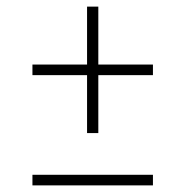

<svg xmlns="http://www.w3.org/2000/svg" viewBox="-20 -560 560 580"><path d="M243 -158V-333H78V-365H243V-540H277V-365H442V-333H277V-158ZM78 0V-32H442V0Z"/></svg>

Font: Encode Sans SC SemiCondensed Thin
Style: Regular
Weight: 250
Width: 4
Designer: Multiple Designers
Foundry: Impallari Type
Version: Version 3.002